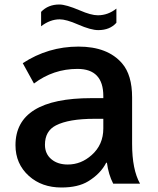

<svg xmlns="http://www.w3.org/2000/svg" viewBox="-20 -791 700 853"><path d="M497.1 -689.9Q468.3 -657.2 416.5 -657.2Q383.8 -657.2 326.7 -682.1Q274.4 -705.1 245.1 -705.1Q202.6 -705.1 162.6 -674.3V-738.3Q193.8 -771 243.7 -771Q272.9 -771 334 -745.1Q384.3 -723.1 414.6 -723.1Q460 -723.1 497.1 -752.9ZM439 -355V-364.3Q439 -484.9 324.2 -484.9Q216.8 -484.9 130.9 -419.9L81.1 -510.3Q193.8 -584 328.6 -584Q458.5 -584 522.5 -509.3Q566.9 -458 566.9 -357.9V-151.9Q566.9 -37.6 602.1 24.9H482.9Q461.9 -15.6 455.1 -67.9H451.7Q426.8 -19 371.6 14.6Q326.7 42 252.9 42Q165.5 42 108.4 -9.3Q48.8 -63 48.8 -146Q48.8 -355 386.7 -355ZM439 -263.2H399.9Q285.6 -263.2 228.5 -233.9Q179.7 -209 179.7 -147.9Q179.7 -106.9 209 -83Q236.8 -60.1 281.2 -60.1Q340.3 -60.1 387.2 -102.1Q439 -147.9 439 -220.2Z"/></svg>

Font: FORM UDPGothic
Style: Bold
Weight: 700
Foundry: Pronama LLC
Version: Version 1.051